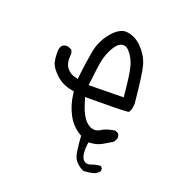

<svg xmlns="http://www.w3.org/2000/svg" viewBox="-111 -567 722 773"><g transform="rotate(20 250.0 -181.0)"><path d="M308.1 -419.4Q321.8 -419.4 333.5 -406.2Q354.5 -382.3 363 -351.1Q371.6 -319.8 379.4 -236.8L380.9 -222.2L231.4 -220.2Q235.8 -262.2 238.8 -283Q241.7 -303.7 243.7 -317.4Q251 -361.3 272.9 -395Q289.1 -419.4 308.1 -419.4ZM396 77.1Q393.1 71.3 387.2 68.4Q367.7 70.3 352.5 76.2Q344.2 79.6 336.9 79.6Q326.2 79.6 318.4 71.8Q306.6 59.6 306.6 30.3Q306.6 19.5 308.1 6.8L309.6 -3.4L320.3 -4.4Q344.7 -5.9 365 -17.3Q385.3 -28.8 405.3 -41.5L413.6 -57.6Q414.1 -58.6 414.1 -59.6Q414.1 -70.8 408.7 -78.6L395 -85Q358.4 -79.6 339.8 -67.4Q327.6 -59.1 314.5 -59.1Q295.4 -59.1 278.3 -76.2Q254.4 -100.1 239.3 -153.8L234.4 -170.4H252Q369.1 -170.4 405.3 -172.9Q416.5 -173.3 418.9 -173.8L420.9 -175.3Q423.8 -177.7 426.8 -186.3Q429.7 -194.8 431.2 -211.9Q419.4 -338.4 408.7 -374.5Q397 -412.1 367.2 -441.9Q340.8 -468.3 307.1 -473.1Q303.2 -474.1 299.8 -474.1Q296.4 -474.1 291.3 -473.4Q286.1 -472.7 279.3 -469.7Q261.2 -462.4 243.2 -441.9Q207.5 -401.4 198.7 -351.1Q189 -297.9 183.1 -243.7L181.6 -228.5L166.5 -232.4Q147 -237.3 132.8 -254.9Q121.1 -270 121.1 -294.4Q121.1 -300.3 121.6 -304.9Q122.1 -309.6 122.1 -311.5Q122.1 -322.8 116.7 -330.6L101.6 -337.9Q98.1 -338.4 94.2 -338.4Q84 -338.4 75.7 -331.5Q69.3 -323.2 67.9 -312Q67.4 -305.7 67.4 -298.8Q67.4 -278.8 71.3 -260.7Q76.7 -238.3 105 -211.7Q133.3 -185.1 174.3 -178.2L183.6 -176.3L185.1 -166.5Q190.4 -120.1 210.9 -81.5Q230.5 -43.5 266.6 -22L272.5 -18.6Q274.9 19 279.8 50.3Q283.7 77.1 300.5 92.5Q317.4 107.9 330.6 111.8Q351.6 110.8 370.6 106Q385.7 102.1 396 87.9Z"/></g></svg>

Font: NaikaiFont
Style: ExtraLight
Weight: 200
Version: Version 1.89